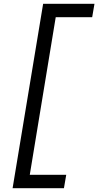

<svg xmlns="http://www.w3.org/2000/svg" viewBox="-20 -843 540 1006"><path d="M46 143 206 -823H475L463 -753H272L136 73H327L315 143Z"/></svg>

Font: Iosevka Curly Slab
Style: Italic
Weight: 400
Italic angle: -9°
Monospace: yes
Designer: Belleve Invis
Foundry: Belleve Invis
Version: Version 22.1.2; ttfautohint (v1.8.4)